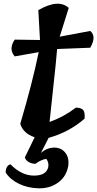

<svg xmlns="http://www.w3.org/2000/svg" viewBox="-20 -755 528 1042"><path d="M202 75Q236 46 274.5 46Q313 46 335 74.5Q357 103 350 148Q339 205 294.5 236.5Q250 268 191 267Q132 266 84 243Q36 220 11 182Q10 164 18 151Q26 138 37 137Q97 198 164.5 198Q232 198 242 151Q246 126 231 107Q202 112 172 134Q153 134 136 124.5Q119 115 115 99L168 -10Q106 -31 90 -83Q156 -306 190 -472L60 -449Q25 -489 60 -540L197 -538L188 -700Q298 -763 353 -712L304 -556L470 -587Q505 -558 470 -496L290 -489Q284 -415 269 -280.5Q254 -146 249 -93Q327 -121 392 -171Q423 -170 432.5 -156.5Q442 -143 439 -111Q354 -37 244 -7Z"/></svg>

Font: Tillana SemiBold
Style: Regular
Weight: 600
Designer: Lipi Raval (Devanagari, Latin), Jonny Pinhorn (Latin)
Foundry: Indian Type Foundry
Version: Version 2.003;PS 1.0;hotconv 1.0.79;makeotf.lib2.5.61930; tt